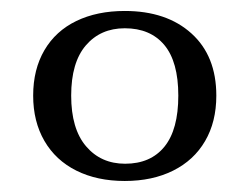

<svg xmlns="http://www.w3.org/2000/svg" viewBox="-20 -609 449 345"><path d="M39.6 -437.2Q39.6 -484.3 59.8 -518.8Q80 -553.3 117.2 -571.3Q154.5 -589.3 204.2 -589.3Q279.3 -589.3 324 -548.9Q368.7 -508.6 368.7 -437.2Q368.7 -390 348.5 -355.5Q328.4 -321 291.1 -302.4Q253.8 -283.8 204.2 -283.8Q154.5 -283.8 117.2 -302.4Q80 -321 59.8 -355.8Q39.6 -390.6 39.6 -437.2ZM300.4 -437.2Q300.4 -498 275.3 -528.1Q250.1 -558.2 204.2 -558.2Q160.7 -558.2 134.3 -527.5Q107.9 -496.8 107.9 -437.2Q107.9 -377.5 134.6 -346.2Q161.3 -314.8 204.8 -314.8Q250.7 -314.8 275.6 -345.6Q300.4 -376.3 300.4 -437.2Z"/></svg>

Font: Raigarh
Style: Regular
Weight: 400
Designer: jaikishan Patel
Foundry: MagicType
Version: Version 1.000;FEAKit 1.0